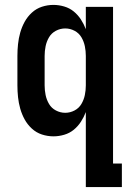

<svg xmlns="http://www.w3.org/2000/svg" viewBox="-20 -548 540 783"><path d="M246 -88Q266 -88 284 -97.5Q302 -107 312 -124Q322 -141 326 -160.5Q330 -180 330 -200V-320Q330 -340 326 -359.5Q322 -379 312 -396Q302 -413 284 -422.5Q266 -432 246 -432Q226 -432 208 -422.5Q190 -413 180 -396Q170 -379 166 -359.5Q162 -340 162 -320V-200Q162 -180 166 -160.5Q170 -141 180 -124Q190 -107 208 -97.5Q226 -88 246 -88ZM330 215V-91Q322 -70 310 -51.5Q298 -33 281 -19Q264 -5 242 1.5Q220 8 198 8Q174 8 151 0.5Q128 -7 110 -23.5Q92 -40 80.5 -61Q69 -82 62.5 -105Q56 -128 53.5 -152Q51 -176 51 -200V-320Q51 -344 53.5 -368Q56 -392 62.5 -415Q69 -438 80.5 -459Q92 -480 110 -496.5Q128 -513 151 -520.5Q174 -528 198 -528Q220 -528 242 -521.5Q264 -515 281 -501Q298 -487 310 -468.5Q322 -450 330 -429V-520H441V119H477V215Z"/></svg>

Font: Iosevka Fixed
Style: Bold
Weight: 700
Monospace: yes
Designer: Belleve Invis
Foundry: Belleve Invis
Version: Version 32.3.0